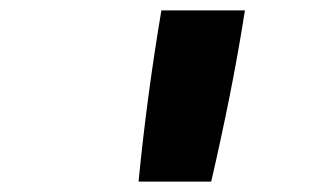

<svg xmlns="http://www.w3.org/2000/svg" viewBox="-20 -792 640 370"><path d="M247 -442Q255 -524 266 -606.5Q277 -689 291 -772H452Q439 -689 422.5 -606.5Q406 -524 387 -442Z"/></svg>

Font: Iosevka SS04 Heavy Extended
Style: Italic
Weight: 900
Width: 7
Italic angle: -9°
Monospace: yes
Designer: Belleve Invis
Foundry: Belleve Invis
Version: Version 19.0.0; ttfautohint (v1.8.4)